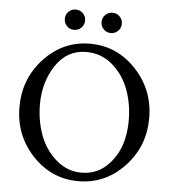

<svg xmlns="http://www.w3.org/2000/svg" viewBox="-56 -860 823 920"><g transform="rotate(5 355.5 -400.0)"><path d="M134.3 -86.9Q43 -183.6 43 -320.3Q43 -457 134.3 -554.2Q225.6 -651.4 354.5 -651.4Q483.4 -651.4 575.2 -554.2Q667 -457 667 -320.3Q667 -183.6 575.2 -86.9Q483.4 9.8 354.5 9.8Q225.6 9.8 134.3 -86.9ZM339.8 -610.4Q247.1 -610.4 193.4 -529.3Q139.6 -448.2 139.6 -341.8Q139.6 -263.7 165 -194.3Q190.4 -125 244.1 -78.6Q297.9 -32.2 365.2 -32.2Q432.6 -32.2 479.5 -72.8Q570.3 -151.4 570.3 -301.8Q570.3 -379.9 544.9 -448.7Q519.5 -517.6 465.8 -564Q412.1 -610.4 339.8 -610.4ZM236.8 -725.1Q222.7 -739.3 222.7 -759.8Q222.7 -780.3 236.8 -794.4Q251 -808.6 271.5 -808.6Q292 -808.6 306.2 -794.4Q320.3 -780.3 320.3 -759.8Q320.3 -739.3 306.2 -725.1Q292 -710.9 271.5 -710.9Q251 -710.9 236.8 -725.1ZM413.6 -725.1Q399.4 -739.3 399.4 -759.8Q399.4 -780.3 413.6 -794.4Q427.7 -808.6 448.2 -808.6Q468.8 -808.6 482.9 -794.4Q497.1 -780.3 497.1 -759.8Q497.1 -739.3 482.9 -725.1Q468.8 -710.9 448.2 -710.9Q427.7 -710.9 413.6 -725.1Z"/></g></svg>

Font: CrimsonText-Roman
Style: Roman
Weight: 400
Version: Version 0.13